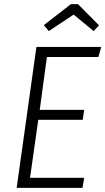

<svg xmlns="http://www.w3.org/2000/svg" viewBox="-20 -913 512 933"><path d="M472 -685 458 -636H208L173 -379H389L382 -331H166L126 -49H389L381 0H61L157 -685ZM217 -762 193 -791 325 -893H359L461 -790L435 -762L338 -842Z"/></svg>

Font: Fira Sans Condensed Light
Style: Italic
Weight: 300
Width: 3
Italic angle: -8°
Designer: Carrois Corporate & Edenspiekermann AG
Foundry: Carrois Corporate GbR & Edenspiekermann AG
Version: Version 4.203